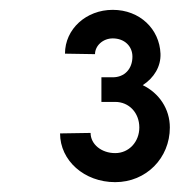

<svg xmlns="http://www.w3.org/2000/svg" viewBox="-20 -770 383 390"><path d="M214 -400C277 -400 325 -449 325 -511C325 -549 303 -581 270 -597C293 -612 307 -635 306 -661C304 -711 264 -750 209 -750C155 -750 112 -711 112 -661L173 -660C173 -677 189 -692 209 -692C233 -692 249 -676 249 -655C249 -630 233 -613 209 -613H186V-563H214C242 -563 263 -541 263 -511C263 -482 242 -459 214 -459C186 -459 164 -477 164 -500L102 -499C102 -444 151 -400 214 -400Z"/></svg>

Font: Oakes Bold
Style: Regular
Weight: 700
Designer: Samuel Oakes
Foundry: Samuel Oakes
Version: Version 1.003;PS 001.003;hotconv 1.0.88;makeotf.lib2.5.64775